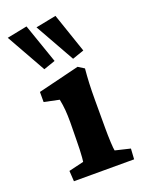

<svg xmlns="http://www.w3.org/2000/svg" viewBox="-168 -723 587 785"><g transform="rotate(-20 125.5 -330.5)"><path d="M14.6 0 11.7 -45.9 77.1 -61.5Q78.1 -65.4 79.1 -79.6Q80.1 -93.8 81.1 -114.3Q82 -134.8 82 -159.2L83 -232.4Q83 -261.7 81.1 -285.2Q79.1 -308.6 74.2 -333L8.8 -346.7V-390.6L188.5 -434.6L214.8 -418Q211.9 -386.7 210.4 -355Q209 -323.2 209 -283.2V-160.2Q209 -127.9 210.4 -98.6Q211.9 -69.3 213.9 -61.5L279.3 -45.9L276.4 0ZM182.6 -471.7 85.9 -643.6 174.8 -661.1 233.4 -489.3ZM57.6 -471.7 -39.1 -643.6 48.8 -661.1 108.4 -489.3Z"/></g></svg>

Font: Crimson Pro
Style: Bold
Weight: 700
Designer: Jacques Le Bailly
Foundry: Baron von Fonthausen
Version: Version 1.003